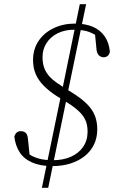

<svg xmlns="http://www.w3.org/2000/svg" viewBox="-20 -776 554 912"><path d="M179 116 270 -325H300L209 116ZM228 13Q172 13 133 -4Q94 -21 73.5 -52.5Q53 -84 48 -128Q52 -140 59.5 -146.5Q67 -153 79 -153Q92 -153 101.5 -145.5Q111 -138 113 -114L122 -26L85 -68Q105 -51 125.5 -39Q146 -27 171.5 -21Q197 -15 231 -15Q280 -15 317 -31.5Q354 -48 375 -78.5Q396 -109 396 -151Q396 -183 385.5 -206Q375 -229 352 -250Q329 -271 291 -294L252 -318Q213 -343 187.5 -369Q162 -395 149.5 -424.5Q137 -454 137 -490Q137 -543 163.5 -582Q190 -621 235.5 -642.5Q281 -664 336 -664Q386 -664 421.5 -648.5Q457 -633 477.5 -603Q498 -573 502 -530Q499 -517 491.5 -510.5Q484 -504 472 -504Q459 -504 449 -514Q439 -524 438 -546L430 -627L466 -581Q447 -602 426.5 -613.5Q406 -625 383.5 -630Q361 -635 334 -635Q288 -635 254 -618Q220 -601 201 -571.5Q182 -542 182 -505Q182 -470 193.5 -445Q205 -420 227.5 -400.5Q250 -381 284 -360L321 -337Q366 -309 392.5 -282.5Q419 -256 430.5 -227Q442 -198 442 -162Q442 -121 426 -88.5Q410 -56 381 -33.5Q352 -11 313.5 1Q275 13 228 13ZM271 -327 359 -756H389L300 -327Z"/></svg>

Font: Source Serif 4 18pt Light
Style: Italic
Weight: 300
Italic angle: -12°
Designer: Frank Grießhammer
Foundry: Adobe Systems Incorporated
Version: Version 4.004;hotconv 1.0.116;makeotfexe 2.5.65601